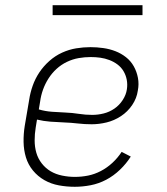

<svg xmlns="http://www.w3.org/2000/svg" viewBox="-20 -709 640 737"><path d="M267 8Q236 8 206 2.5Q176 -3 150.5 -17.5Q125 -32 106.5 -54.5Q88 -77 79.5 -105Q71 -133 70.5 -164Q70 -195 75 -226L92 -326Q96 -353 105.5 -380Q115 -407 131 -431Q147 -455 169.5 -475Q192 -495 218.5 -507Q245 -519 272.5 -523.5Q300 -528 327 -528Q352 -528 376.5 -524.5Q401 -521 423 -512.5Q445 -504 463.5 -489.5Q482 -475 493.5 -454.5Q505 -434 509.5 -410Q514 -386 509 -361Q505 -332 487.5 -306Q470 -280 444 -263Q418 -246 389 -239Q360 -232 332 -232Q305 -232 279 -235Q253 -238 226 -239Q199 -240 173 -242Q147 -244 122 -250L117 -219Q113 -195 113 -170Q113 -145 119.5 -122.5Q126 -100 140.5 -81.5Q155 -63 174.5 -51.5Q194 -40 218.5 -35Q243 -30 267 -30Q293 -30 318 -35Q343 -40 367 -52.5Q391 -65 411.5 -84Q432 -103 447 -126L482 -108Q465 -81 440.5 -57.5Q416 -34 387.5 -19Q359 -4 328 2Q297 8 267 8ZM334 -268Q356 -268 378 -273.5Q400 -279 419 -292Q438 -305 451 -325Q464 -345 467 -366Q470 -385 466.5 -403Q463 -421 454 -436Q445 -451 431 -461.5Q417 -472 400 -478.5Q383 -485 365 -487.5Q347 -490 328 -490Q305 -490 282 -486Q259 -482 237 -471.5Q215 -461 197 -444.5Q179 -428 166 -407.5Q153 -387 145 -364.5Q137 -342 134 -319L129 -289Q153 -282 179 -280Q205 -278 231 -277Q257 -276 282.5 -272Q308 -268 334 -268ZM182 -651V-689H527V-651Z"/></svg>

Font: Iosevka Etoile Extralight
Style: Italic
Weight: 200
Italic angle: -9°
Designer: Belleve Invis
Foundry: Belleve Invis
Version: Version 22.1.2; ttfautohint (v1.8.4)